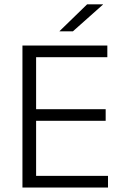

<svg xmlns="http://www.w3.org/2000/svg" viewBox="-20 -844 558 864"><path d="M81 0V-639H142.5V0ZM100 0V-52.5H466V0ZM116 -300.5V-352.5H455.5V-300.5ZM99 -586.5V-639H463V-586.5ZM372 -824.5H443.5V-823.5L308 -703H248V-704Z"/></svg>

Font: Anek Gujarati Light
Style: Regular
Weight: 300
Designer: Mrunmayee Ghaisas (Gujarati), Yesha Goshar (Latin)
Foundry: Ek Type
Version: Version 1.003